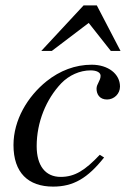

<svg xmlns="http://www.w3.org/2000/svg" viewBox="-20 -681 484 712"><path d="M427 -492 339 -661H290L133 -492H172L309 -596L391 -492ZM350 -107C296 -50 258 -25 205 -25C148 -25 116 -67 116 -139C116 -228 151 -313 207 -372C236 -402 276 -420 316 -420C339 -420 353 -412 353 -400C353 -381 338 -370 338 -352C338 -332 349 -312 377 -312C403 -312 425 -333 425 -360C425 -407 381 -441 320 -441C259 -441 202 -419 153 -380C82 -323 30 -236 30 -143C30 -41 84 11 177 11C252 11 305 -20 366 -97Z"/></svg>

Font: STIXGeneral
Style: Italic
Weight: 400
Italic angle: -16.33°
Designer: MicroPress Inc., with final additions and corrections provided by Coen Hoffman, Elsevier (retired)
Version: Version 1.1.0